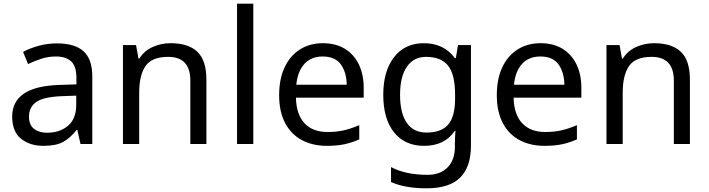

<svg xmlns="http://www.w3.org/2000/svg" viewBox="-20 -780 3838 1040"><path d="M288 -545Q386 -545 433 -502Q480 -459 480 -365V0H416L399 -76H395Q360 -32 321.5 -11Q283 10 215 10Q142 10 94 -28.5Q46 -67 46 -149Q46 -229 109 -272.5Q172 -316 303 -320L394 -323V-355Q394 -422 365 -448Q336 -474 283 -474Q241 -474 203 -461.5Q165 -449 132 -433L105 -499Q140 -518 188 -531.5Q236 -545 288 -545ZM314 -259Q214 -255 175.5 -227Q137 -199 137 -148Q137 -103 164.5 -82Q192 -61 235 -61Q303 -61 348 -98.5Q393 -136 393 -214V-262Z M904 -546Q1000 -546 1049 -499.5Q1098 -453 1098 -349V0H1011V-343Q1011 -472 891 -472Q802 -472 768 -422Q734 -372 734 -278V0H646V-536H717L730 -463H735Q761 -505 807 -525.5Q853 -546 904 -546Z M1352 0H1264V-760H1352Z M1729 -546Q1798 -546 1847.5 -516Q1897 -486 1923.5 -431.5Q1950 -377 1950 -304V-251H1583Q1585 -160 1629.5 -112.5Q1674 -65 1754 -65Q1805 -65 1844.5 -74.5Q1884 -84 1926 -102V-25Q1885 -7 1845 1.5Q1805 10 1750 10Q1674 10 1615.5 -21Q1557 -52 1524.5 -113.5Q1492 -175 1492 -264Q1492 -352 1521.5 -415Q1551 -478 1604.5 -512Q1658 -546 1729 -546ZM1728 -474Q1665 -474 1628.5 -433.5Q1592 -393 1585 -321H1858Q1857 -389 1826 -431.5Q1795 -474 1728 -474Z M2276 -546Q2329 -546 2371.5 -526Q2414 -506 2444 -465H2449L2461 -536H2531V9Q2531 124 2472.5 182Q2414 240 2291 240Q2173 240 2098 206V125Q2177 167 2296 167Q2365 167 2404.5 126.5Q2444 86 2444 16V-5Q2444 -17 2445 -39.5Q2446 -62 2447 -71H2443Q2389 10 2277 10Q2173 10 2114.5 -63Q2056 -136 2056 -267Q2056 -395 2114.5 -470.5Q2173 -546 2276 -546ZM2288 -472Q2221 -472 2184 -418.5Q2147 -365 2147 -266Q2147 -167 2183.5 -114.5Q2220 -62 2290 -62Q2371 -62 2408 -105.5Q2445 -149 2445 -246V-267Q2445 -377 2407 -424.5Q2369 -472 2288 -472Z M2908 -546Q2977 -546 3026.5 -516Q3076 -486 3102.5 -431.5Q3129 -377 3129 -304V-251H2762Q2764 -160 2808.5 -112.5Q2853 -65 2933 -65Q2984 -65 3023.5 -74.5Q3063 -84 3105 -102V-25Q3064 -7 3024 1.5Q2984 10 2929 10Q2853 10 2794.5 -21Q2736 -52 2703.5 -113.5Q2671 -175 2671 -264Q2671 -352 2700.5 -415Q2730 -478 2783.5 -512Q2837 -546 2908 -546ZM2907 -474Q2844 -474 2807.5 -433.5Q2771 -393 2764 -321H3037Q3036 -389 3005 -431.5Q2974 -474 2907 -474Z M3523 -546Q3619 -546 3668 -499.5Q3717 -453 3717 -349V0H3630V-343Q3630 -472 3510 -472Q3421 -472 3387 -422Q3353 -372 3353 -278V0H3265V-536H3336L3349 -463H3354Q3380 -505 3426 -525.5Q3472 -546 3523 -546Z"/></svg>

Font: Noto Sans Manichaean
Style: Regular
Weight: 400
Designer: Monotype Design Team
Foundry: Monotype Imaging Inc.
Version: Version 2.005; ttfautohint (v1.8.4.7-5d5b)